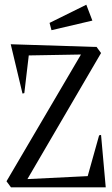

<svg xmlns="http://www.w3.org/2000/svg" viewBox="-20 -801 480 821"><path d="M26.9 0 7.8 -25.9 326.2 -567.9 103 -564 84 -402.8 76.2 -400.9 25.9 -611.8 393.1 -600.1 412.1 -574.2 97.2 -35.2 355 -47.9 403.8 -222.2 412.1 -224.1 432.1 0ZM191.9 -703.1 349.1 -780.8 375 -712.9 200.2 -671.9Z"/></svg>

Font: Halibut Cnd
Style: Regular
Weight: 400
Width: 3
Designer: Matteo Maggi
Foundry: Collletttivo
Version: Version 3.080 | FøM Fix